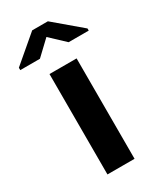

<svg xmlns="http://www.w3.org/2000/svg" viewBox="-230 -808 736 875"><g transform="rotate(-30 138.0 -370.0)"><path d="M207.5 0H64.9V-528.3H207.5ZM318.8 -621.6V-610.4H212.9L137.2 -681.6L62 -610.4H-41.5V-623L96.2 -740.2H178.7Z"/></g></svg>

Font: Roboto Web
Style: Bold
Weight: 700
Designer: Google
Version: Version 1.200310; 2013